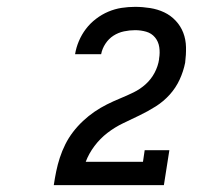

<svg xmlns="http://www.w3.org/2000/svg" viewBox="-20 -863 640 560"><path d="M137 -323V-324Q140 -344 144 -363.5Q148 -383 154.5 -403Q161 -423 170.5 -442Q180 -461 193 -478Q206 -495 222 -510Q238 -525 255.5 -537Q273 -549 292 -558.5Q311 -568 330.5 -576Q350 -584 369.5 -593.5Q389 -603 405 -617.5Q421 -632 431 -651Q441 -670 444 -690Q444 -690 444 -690.5Q444 -691 444 -692Q447 -709 444.5 -725.5Q442 -742 432 -754Q422 -766 406.5 -770.5Q391 -775 374 -775Q358 -775 341.5 -771.5Q325 -768 311 -759Q297 -750 287.5 -735.5Q278 -721 275 -705H199Q202 -724 210 -743Q218 -762 230.5 -778.5Q243 -795 260 -808Q277 -821 296 -829Q315 -837 334.5 -840Q354 -843 374 -843Q396 -843 418 -839.5Q440 -836 459 -827Q478 -818 492.5 -802.5Q507 -787 514.5 -767.5Q522 -748 522.5 -725.5Q523 -703 520 -680Q515 -655 504 -631Q493 -607 475 -587Q457 -567 434 -552.5Q411 -538 387 -526.5Q363 -515 339 -503.5Q315 -492 293.5 -475.5Q272 -459 255.5 -437Q239 -415 230 -391H397L402 -425H474L458 -323Z"/></svg>

Font: Iosevka Slab Extended
Style: Italic
Weight: 400
Width: 7
Italic angle: -9°
Monospace: yes
Designer: Belleve Invis
Foundry: Belleve Invis
Version: Version 11.1.0; ttfautohint (v1.8.3)